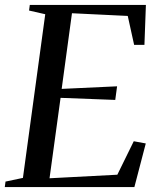

<svg xmlns="http://www.w3.org/2000/svg" viewBox="-32 -763 649 783"><path d="M-12.5 0 -9.5 -22.5 61.5 -37.5 152.5 -705 86.5 -720 89.5 -743H563L557 -580H515L489 -698L261.5 -709L219.5 -400.5L445.5 -411L438 -355.5L215 -364L170 -36L446.5 -50.5L513.5 -187L562.5 -178L516 0Z"/></svg>

Font: Merriweather 120pt
Style: Italic
Weight: 400
Italic angle: -7.8°
Version: Version 2.101